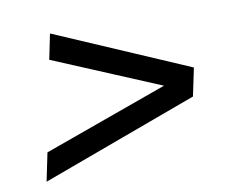

<svg xmlns="http://www.w3.org/2000/svg" viewBox="-57 -640 696 581"><g transform="rotate(-10 291.0 -350.0)"><path d="M42 -130 60 -217 505 -377 496 -332 114 -492 130 -570 541 -393 523 -307Z"/></g></svg>

Font: MOST Montserrat Medium
Style: Italic
Weight: 500
Italic angle: -11.3°
Designer: Julieta Ulanovsky
Foundry: Julieta Ulanovsky
Version: Version 8.000;March 11, 2024;FontCreator 15.0.0.2926 64-bit